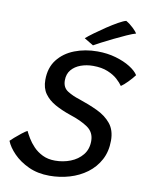

<svg xmlns="http://www.w3.org/2000/svg" viewBox="-94 -925 777 999"><g transform="rotate(10 295.0 -425.5)"><path d="M237 6Q174.5 6 126 -16.5Q77.5 -39 45.5 -72Q13.5 -105 1 -137Q6 -142.5 22 -156.5Q38 -170.5 55.8 -184.5Q73.5 -198.5 84.5 -204Q91.5 -189.5 104.2 -168Q117 -146.5 137 -125.5Q157 -104.5 185.5 -90.5Q214 -76.5 252 -76.5Q295 -76.5 333.2 -91.5Q371.5 -106.5 395.8 -136.2Q420 -166 420 -209.5Q420 -255.5 384 -280.5Q348 -305.5 287.5 -325Q242 -340.5 206.2 -360.5Q170.5 -380.5 150 -409.5Q129.5 -438.5 129.5 -481.5Q129.5 -546 162.8 -588.8Q196 -631.5 251.2 -653Q306.5 -674.5 372 -674.5Q424 -674.5 469 -661.5Q514 -648.5 545.8 -628.5Q577.5 -608.5 590.5 -587.5Q577.5 -570 557 -549Q536.5 -528 522 -518.5Q512 -533.5 492 -551.8Q472 -570 440 -583.2Q408 -596.5 362.5 -596.5Q327.5 -596.5 297.2 -585.5Q267 -574.5 248.5 -552.5Q230 -530.5 230 -497Q230 -459 257.8 -441.5Q285.5 -424 320 -413.5Q374 -395.5 419.8 -374Q465.5 -352.5 493.2 -318.5Q521 -284.5 521 -229.5Q521 -172 497.5 -128Q474 -84 433.8 -54Q393.5 -24 342.5 -9Q291.5 6 237 6ZM491 -857Q512 -845 530 -827.5Q548 -810 553 -801Q535 -796 504.8 -782.5Q474.5 -769 441.5 -752.8Q408.5 -736.5 381.2 -722.5Q354 -708.5 342.5 -701.5L294 -730.5Q308.5 -743.5 335.5 -763.2Q362.5 -783 393.2 -803.5Q424 -824 450.8 -839Q477.5 -854 491 -857Z"/></g></svg>

Font: Grandstander
Style: Italic
Weight: 400
Italic angle: -15°
Designer: Tyler Finck
Foundry: Etcetera Type Co
Version: Version 1.200; ttfautohint (v1.8.3)